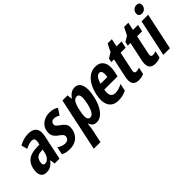

<svg xmlns="http://www.w3.org/2000/svg" viewBox="16 -1595 2674 2674"><g transform="rotate(-45 1352.5 -258.0)"><path d="M130.4 -503.9Q222.7 -555.2 313 -555.2Q403.3 -555.2 438 -505.9Q460.4 -474.1 460.4 -425.3Q460.4 -397.9 453.6 -365.2L376 0H280.8L271 -74.2H268.1Q229.5 -26.9 194.8 -8.5Q160.2 9.8 112.8 9.8Q52.7 9.8 27.8 -35.2Q2.9 -79.6 20.5 -162.4Q38.1 -245.1 93.8 -287.4Q149.4 -329.6 245.1 -334L317.9 -336.9L326.2 -376Q329.1 -391.1 329.1 -402.8Q329.1 -452.1 276.4 -452.1Q228 -452.1 156.2 -414.1ZM150.9 -131.3Q150.9 -91.8 187 -91.8Q223.1 -91.8 251.2 -123.8Q279.3 -155.8 290.5 -209L300.3 -254.9L259.8 -252.9Q215.3 -250.5 189.7 -227.5Q164.1 -204.6 154.3 -159.2Q150.9 -143.6 150.9 -131.3Z M467.3 -134.8Q491.7 -115.7 523.7 -103.8Q555.7 -91.8 584.7 -91.8Q613.8 -91.8 632.8 -106.4Q659.2 -126.5 659.2 -160.6Q659.2 -177.2 647.7 -193.1Q636.2 -209 599.1 -234.9Q547.9 -270 530.3 -309.6Q520 -333.5 520 -357.9Q520 -460 595.2 -513.7Q651.9 -554.2 729.5 -554.2Q807.1 -554.2 862.8 -516.1L800.8 -422.9Q754.9 -451.2 714.8 -451.2Q690.9 -451.2 675.3 -438.5Q659.7 -425.8 655.3 -405.8Q653.8 -399.4 653.8 -388.9Q653.8 -378.4 663.6 -364.5Q673.3 -350.6 713.9 -322.3Q754.4 -293.9 770.5 -272.5Q794.4 -240.7 794.4 -200.2Q794.4 -181.6 790 -159.2Q772.9 -78.6 716.3 -34.4Q659.7 9.8 574.7 9.8Q489.7 9.8 443.4 -22Z M1092.3 -473.1Q1149.4 -554.2 1225.3 -554.2Q1301.3 -554.2 1327.6 -480.5Q1340.3 -445.8 1340.3 -394.5Q1340.3 -343.3 1325.2 -272.9Q1297.4 -141.6 1238 -65.9Q1178.7 9.8 1103 9.8Q1066.9 9.8 1043.5 -6.6Q1020 -22.9 1005.9 -62H999Q992.2 5.9 989.7 18.1L942.4 240.2H811.5L978 -543.9H1078.6L1086.4 -473.1ZM1037.1 -173.3Q1037.1 -102.1 1087.9 -102.1Q1156.2 -102.1 1192.9 -274.9Q1205.6 -333 1205.6 -371.1Q1205.6 -443.8 1159.7 -443.8Q1121.6 -443.8 1097.2 -408.4Q1072.8 -373 1054.2 -291L1050.8 -273.9Q1037.1 -211.9 1037.1 -173.3Z M1532.2 9.8Q1430.7 9.8 1386.7 -62.5Q1360.8 -106.4 1360.8 -172.9Q1360.8 -215.8 1371.6 -268.1Q1400.4 -403.3 1470 -478.8Q1539.6 -554.2 1631.3 -554.2Q1723.1 -554.2 1760.3 -489.3Q1783.2 -450.7 1783.2 -392.6Q1783.2 -354.5 1773.4 -308.1L1758.3 -238.8H1497.1Q1491.7 -210 1491.7 -181.2Q1491.7 -152.3 1503.4 -130.9Q1523.9 -95.2 1574.7 -95.2Q1638.2 -95.2 1712.9 -134.8L1690.4 -27.8Q1619.6 9.8 1532.2 9.8ZM1656.7 -387.2Q1656.7 -454.1 1611.8 -454.1Q1583 -454.1 1558.8 -423.6Q1534.7 -393.1 1519 -333H1650.9Q1656.7 -364.3 1656.7 -387.2Z M1958.5 -134.3Q1958.5 -100.1 1993.2 -100.1Q2021.5 -100.1 2055.2 -113.8L2033.7 -12.2Q1997.1 9.8 1933.6 9.8Q1822.8 9.8 1822.8 -96.2Q1822.8 -124 1830.6 -159.2L1890.1 -440.9H1837.4L1849.6 -499L1927.7 -545.9L1985.4 -661.1H2068.4L2043.5 -543.9H2142.1L2120.1 -440.9H2021.5L1960.9 -154.8Q1958.5 -143.1 1958.5 -134.3Z M2282.7 -134.3Q2282.7 -100.1 2317.4 -100.1Q2345.7 -100.1 2379.4 -113.8L2357.9 -12.2Q2321.3 9.8 2257.8 9.8Q2147 9.8 2147 -96.2Q2147 -124 2154.8 -159.2L2214.4 -440.9H2161.6L2173.8 -499L2252 -545.9L2309.6 -661.1H2392.6L2367.7 -543.9H2466.3L2444.3 -440.9H2345.7L2285.2 -154.8Q2282.7 -143.1 2282.7 -134.3Z M2694.3 -737.3Q2704.6 -724.1 2704.6 -705.1Q2704.6 -696.3 2702.6 -686Q2695.8 -653.3 2672.6 -634.8Q2649.4 -616.2 2617.4 -616.2Q2585.4 -616.2 2570.3 -634.8Q2559.6 -647.5 2559.6 -667.5Q2559.6 -675.8 2561.5 -686Q2568.4 -718.3 2591.3 -737.1Q2614.3 -755.9 2647 -755.9Q2679.7 -755.9 2694.3 -737.3ZM2550.8 0H2420.9L2536.6 -543.9H2666.5Z"/></g></svg>

Font: Open Sans Hebrew Condensed
Style: Bold Italic
Weight: 700
Width: 3
Italic angle: -12°
Foundry: Ascender Corporation, Yanek Iontef
Version: Version 2.001;PS 002.001;hotconv 1.0.70;makeotf.lib2.5.58329